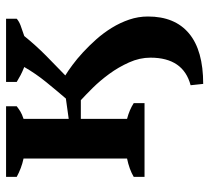

<svg xmlns="http://www.w3.org/2000/svg" viewBox="-48 -448 690 633"><g transform="rotate(-90 296.5 -132.0)"><path d="M422.4 19.5Q422.4 -16.1 406.7 -51Q391.1 -85.9 368.9 -116.2Q346.7 -146.5 322.8 -170.7Q298.8 -194.8 282.2 -210H220.7V-57.6Q250.5 -49.8 272.5 -35.6V0H29.3V-35.6Q54.2 -50.3 89.8 -57.6V-398.9Q73.7 -402.3 58.6 -408Q43.5 -413.6 29.3 -421.4V-456.5H262.2V-421.4Q253.4 -414.6 244.6 -409.2Q235.8 -403.8 220.7 -398.9V-250L287.6 -259.3Q314 -290 341.8 -324.2Q369.6 -358.4 391.6 -396.5Q376 -402.8 365.2 -408.4Q354.5 -414.1 342.3 -421.4V-456.5H550.8V-421.4Q542.5 -414.1 529.3 -408.9Q516.1 -403.8 493.7 -396.5Q462.9 -358.4 428.7 -324.5Q394.5 -290.5 363.8 -261.2Q378.4 -252.4 398.4 -237.5Q418.5 -222.7 439.9 -202.9Q461.4 -183.1 482.7 -159.2Q503.9 -135.3 520.8 -107.9Q537.6 -80.6 547.9 -50.5Q558.1 -20.5 558.1 11.2Q558.1 100.1 502.2 146.7Q446.3 193.4 335.9 193.4L331.5 151.9Q422.4 127.9 422.4 19.5Z"/></g></svg>

Font: PT Astra Serif
Style: Bold
Weight: 700
Designer: A.Korolkova, I. Chaeva
Foundry: ParaType Ltd
Version: Version 1.002